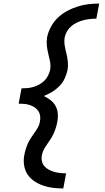

<svg xmlns="http://www.w3.org/2000/svg" viewBox="-20 -865 590 1080"><path d="M336 195Q306 195 277 191.5Q248 188 221.5 178.5Q195 169 172 153.5Q149 138 134.5 115.5Q120 93 115.5 64Q111 35 117 6Q120 -10 125 -26.5Q130 -43 137 -58.5Q144 -74 153.5 -88.5Q163 -103 173.5 -117.5Q184 -132 192.5 -147Q201 -162 204 -178Q208 -195 206 -211Q204 -227 196 -239.5Q188 -252 175.5 -260.5Q163 -269 148 -274Q133 -279 117.5 -280.5Q102 -282 85 -282L101 -368Q118 -368 134.5 -369.5Q151 -371 168 -376Q185 -381 200.5 -389.5Q216 -398 229 -410.5Q242 -423 250 -439Q258 -455 262 -472Q266 -496 261.5 -518.5Q257 -541 251.5 -563Q246 -585 243.5 -608.5Q241 -632 245 -656Q251 -685 266.5 -714Q282 -743 305.5 -765.5Q329 -788 358 -803.5Q387 -819 417.5 -828.5Q448 -838 478 -841.5Q508 -845 538 -845L522 -760Q504 -760 486 -758Q468 -756 450 -751.5Q432 -747 414.5 -739Q397 -731 382 -718.5Q367 -706 357.5 -689.5Q348 -673 344 -656Q340 -632 344 -609Q348 -586 353.5 -564Q359 -542 361.5 -519Q364 -496 360 -472Q355 -448 344 -424Q333 -400 314.5 -381Q296 -362 273 -348Q250 -334 226 -325Q246 -316 264 -302Q282 -288 292.5 -269Q303 -250 305 -226Q307 -202 302 -178Q299 -162 294 -146Q289 -130 282 -114.5Q275 -99 265.5 -84Q256 -69 246 -55Q236 -41 227.5 -25.5Q219 -10 216 6Q212 23 215.5 40Q219 57 229 69Q239 81 253.5 89Q268 97 284 101.5Q300 106 317 108Q334 110 352 110Z"/></svg>

Font: Lode Dark Term
Style: Bold Italic
Weight: 700
Italic angle: -11°
Monospace: yes
Designer: Belleve Invis
Foundry: Belleve Invis
Version: Version 29.2.0